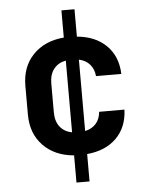

<svg xmlns="http://www.w3.org/2000/svg" viewBox="-57 -736 713 922"><g transform="rotate(-5 300.0 -275.0)"><path d="M274 140V9Q181 1 125.5 -56.5Q70 -114 70 -206V-344Q70 -436 125.5 -493.5Q181 -551 274 -559V-690H337V-558Q426 -550 478.5 -498Q531 -446 534 -361H412Q409 -395 389.5 -417.5Q370 -440 337 -447V-103Q370 -110 389.5 -132Q409 -154 412 -189H534Q531 -104 478.5 -52Q426 0 337 8V140ZM195 -206Q195 -162 216 -135.5Q237 -109 274 -102V-448Q237 -441 216 -414.5Q195 -388 195 -345Z"/></g></svg>

Font: NKDuy Mono
Style: Bold
Weight: 700
Monospace: yes
Designer: NKDuy
Foundry: NKDuy
Version: Version 2.251; ttfautohint (v1.8.4.7-5d5b)